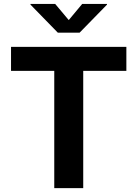

<svg xmlns="http://www.w3.org/2000/svg" viewBox="-20 -969 708 989"><path d="M36.8 -603.8V-727.5H630.9V-603.8H408.7V0H259.5V-603.8ZM264.3 -948.7 334.1 -865.6 403.4 -948.7H531.1V-945.1L390.1 -800.8H277.8L137 -945.1V-948.7Z"/></svg>

Font: Inter Variable LoSnoCo
Style: Regular
Weight: 400
Designer: Rasmus Andersson
Foundry: rsms
Version: Version 4.000;git-a52131595; featfreeze: case,dlig,ss01,ss02